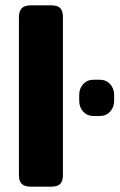

<svg xmlns="http://www.w3.org/2000/svg" viewBox="-20 -700 449 720"><path d="M51 -43V-636Q51 -658 61.5 -669Q72 -680 96 -680H171Q196 -680 206 -669.5Q216 -659 216 -636V-43Q216 -21 206 -10.5Q196 0 171 0H96Q72 0 61.5 -10.5Q51 -21 51 -43ZM277 -322V-344Q277 -368 292 -384.5Q307 -401 331 -401H354Q378 -401 393 -384.5Q408 -368 408 -344V-322Q408 -298 393 -281.5Q378 -265 354 -265H331Q307 -265 292 -281.5Q277 -298 277 -322Z"/></svg>

Font: Mitr Medium
Style: Regular
Weight: 500
Designer: Thanarat Vachiruckul
Foundry: Cadson Demak
Version: Version 1.003